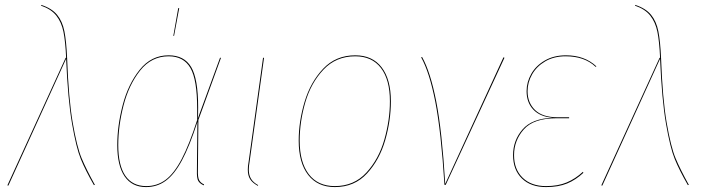

<svg xmlns="http://www.w3.org/2000/svg" viewBox="-20 -752 2855 781"><path d="M253 -515Q259 -350 276 -252Q293 -154 312 -108.5Q331 -63 366 0L362 1Q327 -60 308.5 -105.5Q290 -151 273 -249Q256 -347 249 -513L14 3L10 2L247 -517H249Q246 -584 238 -623Q230 -662 209 -688.5Q188 -715 147 -729L148 -732Q191 -718 212.5 -691.5Q234 -665 242 -624.5Q250 -584 253 -515Z M786 -315Q786 -286 785 -271L875 -517H879L787 -264L785 -61Q784 -31 790 -19.5Q796 -8 810 -2L809 2Q793 -5 786.5 -16Q780 -27 781 -60L783 -256Q751 -157 720 -99.5Q689 -42 654 -16.5Q619 9 574 9Q517 9 487 -34.5Q457 -78 457 -162Q457 -240 479 -324.5Q501 -409 548 -468Q595 -527 666 -527Q729 -527 757.5 -479.5Q786 -432 786 -315ZM461 -162Q461 -79 490 -37Q519 5 575 5Q619 5 653.5 -20.5Q688 -46 719 -105Q750 -164 782 -264V-310Q782 -428 754.5 -475.5Q727 -523 666 -523Q596 -523 550 -465Q504 -407 482.5 -323Q461 -239 461 -162ZM709 -719 688 -606H685L705 -719Z M995 -92Q992 -76 992 -62Q992 -40 1001 -25Q1010 -10 1030 1L1029 4Q1007 -8 997.5 -23Q988 -38 988 -62Q988 -76 991 -92L1050 -517H1054Z M1195 -180Q1195 -258 1219 -338Q1243 -418 1294.5 -472.5Q1346 -527 1425 -527Q1495 -527 1532.5 -478Q1570 -429 1570 -340Q1570 -262 1547 -182Q1524 -102 1473 -46.5Q1422 9 1342 9Q1272 9 1233.5 -40.5Q1195 -90 1195 -180ZM1566 -340Q1566 -428 1529.5 -475.5Q1493 -523 1425 -523Q1347 -523 1296 -469Q1245 -415 1222 -336Q1199 -257 1199 -180Q1199 -92 1236 -43.5Q1273 5 1342 5Q1420 5 1470.5 -50Q1521 -105 1543.5 -184.5Q1566 -264 1566 -340Z M1791 -4 2028 -519 2032 -517 1793 0H1788Q1774 -219 1750.5 -338.5Q1727 -458 1693 -519L1697 -520Q1731 -459 1754.5 -339.5Q1778 -220 1791 -4Z M2067 -121Q2067 -181 2105.5 -225.5Q2144 -270 2228 -273Q2177 -277 2149.5 -306Q2122 -335 2122 -381Q2122 -418 2141 -451.5Q2160 -485 2196.5 -506Q2233 -527 2282 -527Q2358 -527 2406 -482L2403 -480Q2358 -523 2281 -523Q2233 -523 2198 -502.5Q2163 -482 2144.5 -449.5Q2126 -417 2126 -381Q2126 -334 2156.5 -304.5Q2187 -275 2247 -275H2295V-271H2244Q2151 -271 2111 -226Q2071 -181 2071 -121Q2071 -63 2106 -29Q2141 5 2201 5Q2250 5 2285.5 -10Q2321 -25 2351 -53L2353 -49Q2322 -20 2286.5 -5.5Q2251 9 2201 9Q2139 9 2103 -26Q2067 -61 2067 -121Z M2669 -515Q2675 -350 2692 -252Q2709 -154 2728 -108.5Q2747 -63 2782 0L2778 1Q2743 -60 2724.5 -105.5Q2706 -151 2689 -249Q2672 -347 2665 -513L2430 3L2426 2L2663 -517H2665Q2662 -584 2654 -623Q2646 -662 2625 -688.5Q2604 -715 2563 -729L2564 -732Q2607 -718 2628.5 -691.5Q2650 -665 2658 -624.5Q2666 -584 2669 -515Z"/></svg>

Font: Fira Sans Condensed Four
Style: Italic
Weight: 100
Width: 3
Italic angle: -8°
Designer: bBox Type GmbH & Carrois Corporate GbR & Edenspiekermann AG
Foundry: bBox Type GmbH & Carrois Corporate GbR & Edenspiekermann AG
Version: Version 4.301